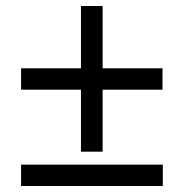

<svg xmlns="http://www.w3.org/2000/svg" viewBox="-20 -618 612 638"><path d="M50 -391H249V-598H321V-391H520V-320H321V-114H249V-320H50ZM50 -71H521V0H50Z"/></svg>

Font: BC Sans
Style: Regular
Weight: 400
Designer: Monotype Design Team
Province of B.C.
Foundry: Monotype Imaging Inc.
Version: Version 2.000;GOOG;noto-source:20170915:90ef993387c0